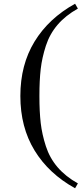

<svg xmlns="http://www.w3.org/2000/svg" viewBox="-20 -747 447 1028"><path d="M397 235 382 261Q241 183 165 58.5Q89 -66 89 -233Q89 -400 165 -524.5Q241 -649 382 -727L397 -701Q331 -664 288.5 -614.5Q246 -565 225.5 -501.5Q205 -438 198 -377.5Q191 -317 191 -233Q191 -149 198 -88.5Q205 -28 225.5 35.5Q246 99 288.5 148.5Q331 198 397 235Z"/></svg>

Font: Justus
Style: Versalitas
Weight: 400
Version: Version 001.001